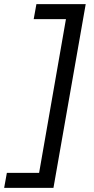

<svg xmlns="http://www.w3.org/2000/svg" viewBox="-86 -760 452 923"><path d="M326 -740 171 143H-66L-53 71H102L231 -668H76L89 -740Z"/></svg>

Font: Inria Sans
Style: Italic
Weight: 400
Italic angle: -10°
Designer: Black Foundry Team
Foundry: Black Foundry
Version: Version 1.2; ttfautohint (v1.8.3)